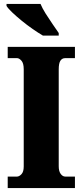

<svg xmlns="http://www.w3.org/2000/svg" viewBox="-20 -951 416 971"><path d="M19 0V-58H66Q77 -58 88.5 -70Q100 -82 100 -109V-601Q100 -631 88.5 -644Q77 -657 66 -657H19V-714H359V-657H310Q294 -657 285.5 -644Q277 -631 277 -600V-110Q277 -85 287 -71.5Q297 -58 310 -58H359V0ZM197 -771Q173 -785 145 -804.5Q117 -824 90 -846Q63 -868 42 -888Q21 -908 13 -921V-931H185Q194 -909 211 -882Q228 -855 246 -829Q264 -803 277 -784V-771Z"/></svg>

Font: Noto Serif Tamil Condensed Black
Style: Italic
Weight: 900
Width: 3
Italic angle: -12°
Designer: Indian Type Foundry, Tom Grace, and the Monotype Design Team
Foundry: Monotype Imaging Inc.
Version: Version 2.003; ttfautohint (v1.8.4.7-5d5b)